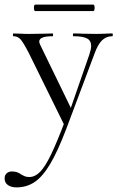

<svg xmlns="http://www.w3.org/2000/svg" viewBox="-55 -531 510 832"><path d="M431 -374Q406 -374 387.5 -356.5Q369 -339 354 -297L232 28Q195 125 162.5 179.5Q130 234 95.5 257.5Q61 281 16 281Q-6 281 -20.5 271Q-35 261 -35 242Q-35 228 -26 220Q-17 212 -4 212Q9 212 18 215Q27 218 37 225Q39 226 48.5 231Q58 236 72 236Q97 236 119 213.5Q141 191 166.5 138Q192 85 228 -10L227 18L69 -303Q46 -347 34 -360.5Q22 -374 3 -374Q1 -374 1 -380Q1 -386 3 -386L37 -385Q49 -384 70 -384L134 -385Q148 -386 173 -386Q175 -386 175 -380Q175 -374 173 -374Q115 -374 115 -351Q115 -345 120 -335L257 -53L234 -12L332 -294Q340 -318 340 -332Q340 -355 322 -364.5Q304 -374 263 -374Q261 -374 261 -380Q261 -386 263 -386Q290 -386 304 -385L364 -384L400 -385Q410 -386 431 -386Q434 -386 434 -380Q434 -374 431 -374ZM92 -497Q92 -511 98 -511H349Q355 -511 355 -497Q355 -483 349 -483H98Q92 -483 92 -497Z"/></svg>

Font: Cormorant
Style: Regular
Weight: 400
Designer: Christian Thalmann (Catharsis Fonts)
Foundry: Catharsis Fonts
Version: Version 4.000